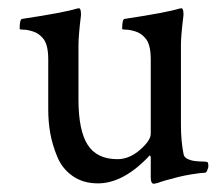

<svg xmlns="http://www.w3.org/2000/svg" viewBox="-20 -444 545 472"><path d="M424.8 -333V-137.7Q424.8 -95.7 431.6 -63.5Q433.6 -56.6 442.4 -52.7Q451.2 -48.8 460.9 -47.9Q470.7 -46.9 480.5 -46.9L489.3 -45.9Q492.2 -44.9 492.2 -35.2Q492.2 -32.2 489.7 -25.9Q487.3 -19.5 484.4 -19.5Q469.7 -18.6 451.7 -15.6Q433.6 -12.7 418 -8.8Q402.3 -4.9 388.7 -1Q375 2.9 367.2 5.9L358.4 7.8Q350.6 7.8 350.6 -7.8V-57.6L348.6 -62.5Q284.2 6.8 220.7 6.8Q184.6 6.8 158.7 -11.2Q132.8 -29.3 120.6 -59.1Q108.4 -88.9 103.5 -116.7Q98.6 -144.5 98.6 -174.8V-297.9Q98.6 -335.9 85 -350.6Q75.2 -362.3 61 -366.7Q46.9 -371.1 37.6 -371.1Q28.3 -371.1 28.3 -373Q28.3 -396.5 34.2 -397.5Q137.7 -413.1 168.9 -422.9Q169.9 -422.9 171.9 -423.3Q173.8 -423.8 173.8 -423.8Q177.7 -423.8 178.7 -415.5Q179.7 -407.2 178.7 -403.3Q172.9 -356.4 172.9 -331.1V-199.2Q172.9 -124 195.3 -88.4Q217.8 -52.7 268.6 -52.7Q297.9 -52.7 324.2 -75.7Q350.6 -98.6 350.6 -115.2V-297.9Q350.6 -335.9 336.9 -350.6Q327.1 -362.3 313 -366.7Q298.8 -371.1 289.6 -371.1Q280.3 -371.1 280.3 -373Q280.3 -396.5 286.1 -397.5Q389.6 -413.1 420.9 -422.9Q421.9 -422.9 423.8 -423.3Q425.8 -423.8 425.8 -423.8Q429.7 -423.8 430.7 -415.5Q431.6 -407.2 430.7 -403.3Q424.8 -356.4 424.8 -333Z"/></svg>

Font: Crimson Text
Style: Regular
Weight: 400
Version: Version 0.13